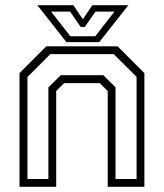

<svg xmlns="http://www.w3.org/2000/svg" viewBox="-20 -718 630 738"><path d="M55 0V-437L158 -540H432L535 -437V0H394V-368L363.5 -398.5H226.5L196 -368V0ZM85.5 -30H166V-382L213.5 -429H377L424 -382.5V-30H505V-422.5L417 -510H173.5L85.5 -422ZM235.5 -556 123.5 -698H262L298.5 -644L335 -698H473.5L361.5 -556ZM250.5 -578.5H346L420 -673.5H347L306 -614.5H290L249.5 -673.5H176.5Z"/></svg>

Font: Tourney Light
Style: Regular
Weight: 300
Version: Version 1.015